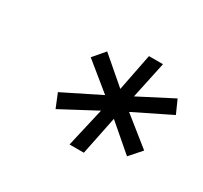

<svg xmlns="http://www.w3.org/2000/svg" viewBox="-87 -817 628 593"><g transform="rotate(30 227.5 -520.5)"><path d="M388 -398 295 -478 267 -341H216L248 -480L124 -414L104 -463L235 -528L138 -607L173 -648L266 -568L292 -700H342L314 -569L434 -631L455 -584L325 -520L425 -440Z"/></g></svg>

Font: Red Hat Text
Style: Italic
Weight: 400
Italic angle: -12°
Designer: Pentagram / MCKL
Foundry: Pentagram / MCKL
Version: Version 1.005; Red Hat Text Italic